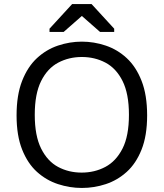

<svg xmlns="http://www.w3.org/2000/svg" viewBox="-20 -918 810 950"><path d="M385 12Q325 12 267 -7Q209 -26 163 -67.5Q117 -109 89.5 -178Q62 -247 62 -347Q62 -448 89.5 -518Q117 -588 163 -630.5Q209 -673 267 -692.5Q325 -712 385 -712Q445 -712 503 -692.5Q561 -673 607 -630.5Q653 -588 680.5 -518Q708 -448 708 -347Q708 -247 680.5 -178Q653 -109 607 -67.5Q561 -26 503.5 -7Q446 12 385 12ZM384 -64Q448 -64 501 -92Q554 -120 586 -182.5Q618 -245 618 -350Q618 -454 586.5 -517Q555 -580 502 -608Q449 -636 385 -636Q321 -636 268 -608Q215 -580 183.5 -517Q152 -454 152 -350Q152 -246 183.5 -183Q215 -120 267.5 -92Q320 -64 384 -64ZM337 -898H433L545 -776V-760H475L385 -839L295 -760H225V-776Z"/></svg>

Font: AR One Sans
Style: Regular
Weight: 400
Designer: Niteesh Yadav
Foundry: Niteesh Yadav
Version: Version 1.001;gftools[0.9.33]